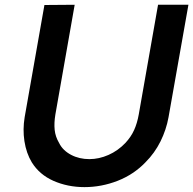

<svg xmlns="http://www.w3.org/2000/svg" viewBox="-20 -770 811 806"><path d="M687.5 -278Q678 -225.5 653.8 -176.5Q629.5 -127.5 590.5 -88.5Q541.5 -37.5 474 -11Q406 15.5 334.5 15.5Q264 15.5 204 -11Q145.5 -37 113.5 -88.5Q102 -107.5 94.2 -129.8Q86.5 -152 82.5 -177.5Q75 -227 83.5 -278L166.5 -749L293.5 -750L212.5 -289.5Q206.5 -253.5 209.5 -224.8Q212.5 -196 228 -170Q236 -153.5 249 -141Q262 -128.5 278.8 -119.8Q295.5 -111 314.8 -106.5Q334 -102 355 -102Q395.5 -102 435.2 -119.5Q475 -137 506.5 -170Q530.5 -196 543.2 -224.5Q556 -253 562.5 -289.5L643.5 -750H771Z"/></svg>

Font: Russisch Sans
Style: Bold Italic
Weight: 700
Italic angle: -10°
Designer: Michael Sharanda (font) & Cristiano Sobral (main changes)
Foundry: Michael Sharanda
Version: Version 2.00;September 8, 2020;FontCreator 13.0.0.2681 64-bi